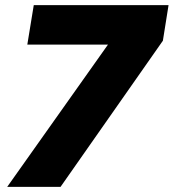

<svg xmlns="http://www.w3.org/2000/svg" viewBox="-20 -725 674 745"><path d="M8 0 399 -552H86L111 -705H634L612 -567L215 0Z"/></svg>

Font: Mulish Black
Style: Italic
Weight: 900
Italic angle: -9°
Designer: Vernon Adams
Foundry: Vernon Adams
Version: Version 3.603; ttfautohint (v1.8.3)